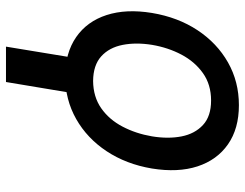

<svg xmlns="http://www.w3.org/2000/svg" viewBox="-106 -486 796 623"><g transform="rotate(90 291.5 -175.0)"><path d="M285.2 -28.3 246.6 203.1H131.8L169.9 -28.3ZM228 11.2Q151.9 10.7 100.8 -24.7Q49.8 -60.1 29.3 -123.5Q8.8 -187 22.5 -270.5Q36.6 -355 78.6 -418.5Q120.6 -481.9 183.1 -517.3Q245.6 -552.7 321.8 -552.7Q397.9 -552.7 448.7 -517.3Q499.5 -481.9 520.3 -418.5Q541 -355 527.3 -270.5Q513.2 -187 471.2 -123.5Q429.2 -60.1 366.7 -24.7Q304.2 10.7 228 11.2ZM243.2 -79.6Q294.9 -80.1 331.8 -106Q368.7 -131.8 391.4 -175.3Q414.1 -218.8 422.9 -270.5Q431.6 -323.2 423.1 -366.5Q414.6 -409.7 386.2 -436Q357.9 -462.4 306.6 -462.4Q254.9 -462.4 217.8 -436Q180.7 -409.7 157.7 -366.2Q134.8 -322.8 126 -270.5Q117.7 -218.8 126.2 -175.3Q134.8 -131.8 163.3 -106Q191.9 -80.1 243.2 -79.6Z"/></g></svg>

Font: Inter Tight Medium
Style: Italic
Weight: 500
Italic angle: -9.39999°
Designer: Rasmus Andersson
Foundry: rsms
Version: Version 3.004